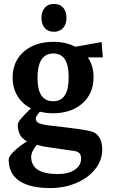

<svg xmlns="http://www.w3.org/2000/svg" viewBox="-20 -718 575 973"><path d="M24 91Q24 75 49.5 50Q75 25 117 -2Q70 -25 70 -87Q70 -106 137 -169Q93 -191 68.5 -231.5Q44 -272 44 -325Q44 -407 101 -456.5Q158 -506 251 -506Q314 -506 362 -481L495 -505L501 -427H425Q454 -386 454 -327Q454 -244 397.5 -194Q341 -144 248 -144Q214 -144 182 -152Q161 -128 161 -117Q161 -101 179.5 -93Q198 -85 248 -80Q321 -72 374.5 -64.5Q428 -57 449 -50Q473 -41 485.5 -18Q498 5 498 41Q498 94 463 138.5Q428 183 367.5 209Q307 235 235 235Q131 235 77.5 198.5Q24 162 24 91ZM328 -328Q328 -447 251 -447Q170 -447 170 -323Q170 -205 249 -205Q289 -205 308.5 -235Q328 -265 328 -328ZM273 164Q326 164 358.5 142.5Q391 121 391 85Q391 68 382.5 58.5Q374 49 355 47L225 28Q192 24 167 16Q138 50 138 77Q138 164 273 164ZM190 -627Q190 -659 206.5 -678.5Q223 -698 253 -698Q283 -698 300 -679.5Q317 -661 317 -627Q317 -596 300 -576.5Q283 -557 253 -557Q223 -557 206.5 -576.5Q190 -596 190 -627Z"/></svg>

Font: Andada Pro
Style: Bold
Weight: 700
Designer: Carolina Giovagnoli
Foundry: Huerta Tipografica
Version: Version 3.005; ttfautohint (v1.8.4)